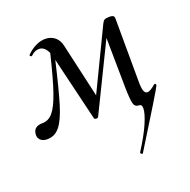

<svg xmlns="http://www.w3.org/2000/svg" viewBox="-117 -500 803 812"><g transform="rotate(-20 284.5 -94.5)"><path d="M85 -353Q104 -372 126 -382.5Q148 -393 168 -393Q193 -393 211 -379Q229 -365 235 -337L290 -95L422 -369Q427 -380 433.5 -384Q440 -388 456 -388Q468 -388 473 -384.5Q478 -381 478 -372L479 -89Q479 -60 483.5 -46.5Q488 -33 500 -33Q511 -33 537 -55L539 -56Q541 -56 543 -53.5Q545 -51 544 -47Q537 -30 392 203Q392 204 390 204Q387 204 384 201.5Q381 199 382 196Q421 135 440 91Q459 47 459 25Q459 7 447 7Q428 7 423 -11Q418 -29 417 -84L414 -308L266 -5Q263 -2 258 -2Q250 -2 248 -7L179 -295Q150 -170 131 -108Q112 -46 89.5 -18.5Q67 9 33 9Q12 9 1.5 -2.5Q-9 -14 -6 -31Q-2 -62 37 -62Q64 -62 84 -85.5Q104 -109 123.5 -165.5Q143 -222 169 -330Q154 -362 130 -362Q110 -362 94 -346Q92 -344 90 -344Q87 -344 84.5 -347Q82 -350 85 -353Z"/></g></svg>

Font: CormorantInfant-MediumItalic
Style: Italic
Weight: 500
Italic angle: -10°
Designer: Christian Thalmann (Catharsis Fonts)
Foundry: Catharsis Fonts
Version: Version 3.303